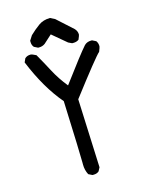

<svg xmlns="http://www.w3.org/2000/svg" viewBox="-124 -913 747 982"><g transform="rotate(-15 250.0 -422.0)"><path d="M247 -6H241L221 -16Q208 -41 208 -70V-80Q208 -128 197 -409Q115 -505 55 -652L64 -672Q76 -683 94 -683Q102 -683 123 -672Q150 -625 175.5 -576.5Q201 -528 239 -481Q343 -621 376 -658Q390 -672 412 -672H417L437 -662Q446 -650 446 -633Q446 -628 437 -606Q413 -585 271 -399L286 -35L276 -16Q265 -6 247 -6ZM322 -684H315L296 -693L221 -756L178 -717Q164 -707 147 -707H141L121 -717Q111 -728 111 -746V-752L127 -777Q152 -801 177.5 -819.5Q203 -838 239 -838L263 -826L347 -750Q360 -736 360 -718Q360 -714 351 -693Q339 -684 322 -684Z"/></g></svg>

Font: Xiaolai Mono SC
Style: Regular
Weight: 400
Monospace: yes
Designer: LXGW / Nozomi Seto
Version: Version 3.113;September 30, 2024